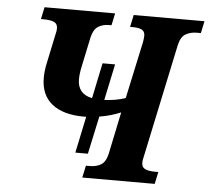

<svg xmlns="http://www.w3.org/2000/svg" viewBox="-51 -769 900 824"><g transform="rotate(5 398.5 -357.0)"><path d="M294 -104 327 -261Q323 -261 317 -261Q228 -261 179.5 -299.5Q131 -338 131 -412Q131 -441 138 -474L165 -602Q169 -617 169 -628Q169 -648 153.5 -655Q138 -662 110 -662H97L108 -714H412L401 -662H391Q363 -662 343.5 -649.5Q324 -637 316 -603L289 -475Q282 -443 282 -419Q282 -356 345 -343L377 -496H431L398 -340Q447 -342 489 -356L542 -602Q545 -619 545 -630Q545 -648 531.5 -655Q518 -662 493 -662H481L492 -714H797L786 -662H769Q741 -662 720.5 -650Q700 -638 692 -603L588 -112Q584 -97 584 -86Q584 -66 599.5 -59Q615 -52 643 -52H656L645 0H333L344 -52H361Q389 -52 409 -64Q429 -76 437 -111L475 -293Q456 -285 432.5 -278Q409 -271 383 -267L348 -104Z"/></g></svg>

Font: Noto Serif SemiCondensed
Style: Bold Italic
Weight: 700
Width: 4
Italic angle: -12°
Designer: Monotype Design Team
Foundry: Monotype Imaging Inc.
Version: Version 2.014